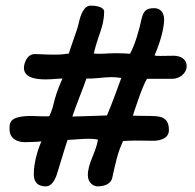

<svg xmlns="http://www.w3.org/2000/svg" viewBox="-20 -662 692 682"><path d="M643 -427C643 -453 620 -464 597 -464C553 -464 539 -462 529 -465C541 -492 563 -553 563 -592C563 -616 551 -633 528 -633C498 -633 490 -622 483 -596C474 -553 460 -505 442 -471C428 -472 412 -473 392 -473C358 -473 338 -469 313 -472C317 -488 322 -507 328 -524C338 -554 350 -582 350 -623C350 -623 348 -642 302 -642C278 -642 266 -609 260 -581C254 -553 227 -485 225 -472C200 -468 190 -468 166 -468C140 -468 122 -470 104 -470C74 -470 65 -434 65 -421C65 -382 117 -380 143 -380C166 -380 184 -383 202 -383C192 -361 182 -336 175 -311C168 -284 166 -272 155 -249C114 -247 70 -256 34 -242C11 -233 14 -211 14 -202C14 -169 42 -157 68 -157C76 -157 119 -158 127 -160C112 -125 100 -81 100 -43C100 -13 116 0 143 0C163 0 174 -22 180 -37C183 -44 216 -156 220 -165C253 -166 297 -173 328 -166C321 -121 292 -82 292 -40C292 -11 314 0 326 0C358 0 373 -13 378 -27C391 -85 397 -117 417 -161C450 -164 495 -162 526 -162C537 -162 580 -165 580 -200C580 -248 547 -249 519 -250L452 -251C456 -264 485 -355 502 -382H592C616 -382 643 -400 643 -427ZM411 -385 405 -369C391 -330 376 -290 360 -252C355 -252 255 -248 237 -248C243 -269 280 -361 287 -383C319 -382 347 -388 377 -388C388 -388 399 -387 411 -385Z"/></svg>

Font: Itim
Style: Regular
Weight: 400
Designer: CadsonDemak Team
Foundry: Pablo Impallari
Version: Version 1.002;PS 001.002;hotconv 1.0.88;makeotf.lib2.5.64775